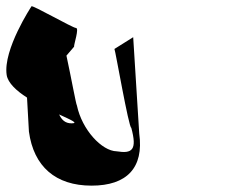

<svg xmlns="http://www.w3.org/2000/svg" viewBox="-24 -878 750 604"><path d="M-3 -642C1 -617 28 -592 61 -571C64 -512 67 -464 67 -464C82 -354 151 -294 264 -294C375 -294 429 -350 414 -458L395 -761L336 -724C339 -719 381 -476 389 -476C408 -406 392 -394 343 -402C296 -403 234 -470 218 -546C215 -550 200 -634 185 -703L209 -731C208 -738 226 -790 215 -790C205 -790 74 -865 75 -858C75 -858 -15 -722 -3 -642ZM162 -518C201 -500 224 -490 201 -490C181 -490 170 -501 162 -518Z"/></svg>

Font: Ampere
Style: RevIta
Weight: 400
Version: Version 1